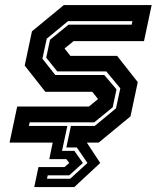

<svg xmlns="http://www.w3.org/2000/svg" viewBox="-20 -560 616 754"><path d="M114.5 174.5 131 96H233.5L252 80L240.5 65H173.5L187 0H17.5L47.5 -141.5H329L365 -171L342.5 -199.5H158L77 -302.5L105.5 -437L230.5 -540H575.5L545.5 -398.5H269L233.5 -369.5L256.5 -340.5H440L521 -237.5L492.5 -103L367.5 0H321L373.5 80L272 174.5ZM164.5 142H255.5L323.5 80L281.5 19H240.5L258.5 -65.5H352L435.5 -134.5L452.5 -213L397.5 -279.5H205L161.5 -333.5L176.5 -404L249 -463H497L500 -477H247L163.5 -408L146.5 -329.5L197 -265.5H389.5L437.5 -209L422.5 -138.5L350 -79.5H96.5L93.5 -65.5H244.5L223.5 32.5H272L305.5 80L252 128.5H167.5Z"/></svg>

Font: Tourney Condensed Regular
Style: Bold Italic
Weight: 700
Width: 3
Italic angle: -12°
Designer: Tyler Finck
Foundry: Etcetera Type Co
Version: Version 1.010; ttfautohint (v1.8.3)